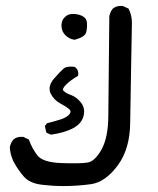

<svg xmlns="http://www.w3.org/2000/svg" viewBox="-20 -455 540 656"><path d="M195.3 180.7Q187.5 180.7 179.2 180.4Q170.9 180.2 162.1 179.7Q153.3 179.2 143.8 178.2Q134.3 177.2 124 176.3Q81.1 171.4 61 147.9Q42 125.5 29.3 102.5Q27.3 99.6 25.9 96.4Q24.4 93.3 23.2 90.1Q22 86.9 20.8 83.7Q19.5 80.6 18.6 77.4Q17.6 74.2 16.8 70.6Q16.1 66.9 15.4 63.5Q14.6 60.1 14.4 56.4Q14.2 52.7 13.7 49.3V48.3V47.9Q16.1 33.7 24.9 22.9V22.5L25.4 22Q38.1 10.7 59.1 12.7H60.1L61 13.2L76.7 21L79.1 22L79.6 24.4Q89.4 51.8 108.4 76.7Q127 99.6 188 102.1Q251.5 104.5 278.3 100.6Q303.2 97.2 326.2 57.1Q349.6 16.1 350.1 -59.1Q350.6 -135.7 353.5 -398.4V-398.9V-399.4Q356 -413.6 364.7 -424.3V-424.8L365.2 -425.3Q372.1 -431.2 380.6 -433.3Q389.2 -435.5 398.9 -434.6H399.9L400.9 -434.1L417.5 -426.3L419.4 -425.3L420.4 -423.3Q425.3 -413.1 428 -401.4Q430.7 -389.6 430.7 -377Q430.7 -352.5 428.2 -237.8Q425.8 -123 424.8 -35.2Q424.3 9.8 413.6 46.1Q402.8 82.5 381.8 110.8Q339.4 167.5 290.5 174.3Q243.7 180.7 195.3 180.7ZM151.9 4.4 141.1 -0.5 138.7 -2 137.7 -4.4 133.8 -22 133.3 -24.9 135.3 -26.9 139.2 -31.7 140.1 -33.7 142.1 -34.2Q164.6 -40 187 -46.9Q208.5 -53.7 217.8 -65.4Q224.6 -74.7 217.3 -81.1Q211.9 -85.9 204.1 -91.1Q196.3 -96.2 186 -101.6Q163.6 -113.8 152.8 -136.2Q150.9 -140.1 150.1 -144.5Q149.4 -148.9 149.4 -153.1Q149.4 -157.2 150.6 -161.6Q151.9 -166 153.8 -170.4Q155.8 -174.8 158.7 -179Q161.6 -183.1 165.5 -187.5Q187.5 -212.4 196.8 -220.2Q208 -230 233.9 -226.6L235.8 -226.1L237.3 -225.1Q243.7 -219.7 246.1 -212.6Q248.5 -205.6 247.1 -197.8L246.1 -195.3L244.1 -194.3Q218.8 -179.7 203.6 -163.6Q191.4 -150.4 196.8 -145Q204.6 -136.7 222.2 -130.4Q242.7 -123 257.8 -103Q272.9 -82 264.6 -55.7Q260.7 -43 251 -32.7Q241.2 -22.5 226.1 -15.1Q197.3 -1 155.3 4.9H153.3ZM233.9 -319.3Q215.8 -321.8 202.6 -335.4Q199.7 -338.9 197 -342.8Q194.3 -346.7 192.9 -350.8Q191.4 -355 190.7 -359.4Q189.9 -363.8 189.9 -368.7Q190.4 -388.7 206.1 -400.4Q213.9 -406.2 224.6 -407.2Q235.4 -408.2 247.6 -405.3Q260.7 -401.9 268.3 -395.3Q275.9 -388.7 276.9 -378.4Q276.9 -377 277.1 -375.2Q277.3 -373.5 277.3 -371.8Q277.3 -370.1 277.3 -368.7Q277.3 -367.2 277.3 -365.5Q277.3 -363.8 277.1 -362.1Q276.9 -360.4 276.9 -358.9Q276.9 -357.4 276.6 -355.7Q276.4 -354 276.1 -352.5Q275.9 -351.1 275.4 -349.4Q274.9 -347.7 274.9 -346.2Q272.5 -336.4 262.5 -330.1Q252.4 -323.7 235.8 -319.3H234.9Z"/></svg>

Font: NaikaiFont
Style: SemiBold
Weight: 600
Version: Version 1.89